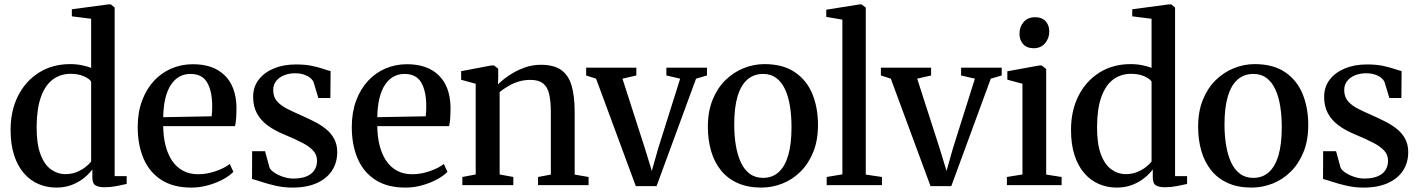

<svg xmlns="http://www.w3.org/2000/svg" viewBox="-20 -839 6434 870"><path d="M235.5 11Q192.5 11 154.8 -5Q117 -21 88.5 -53.8Q60 -86.5 44 -135.5Q28 -184.5 28 -250.5Q28 -337.5 61.8 -404.5Q95.5 -471.5 156.5 -510Q217.5 -548.5 298 -548.5Q327 -548.5 352 -543.2Q377 -538 393 -531.5V-754L305.5 -765V-797L470.5 -819H482.5L499.5 -805V-41H554V-5.5Q535.5 -1 508 4.2Q480.5 9.5 453 9.5Q427 9.5 412.8 1Q398.5 -7.5 398.5 -35.5V-71.5Q385.5 -53 362.2 -33.8Q339 -14.5 307 -1.8Q275 11 235.5 11ZM276.5 -50Q304 -50 327 -59.2Q350 -68.5 367 -81.8Q384 -95 393 -107V-469.5Q384.5 -483 359.2 -493.8Q334 -504.5 300.5 -504.5Q254 -504.5 219.5 -479Q185 -453.5 165.8 -400.5Q146.5 -347.5 146 -265Q145.5 -188.5 163 -141Q180.5 -93.5 210.5 -71.8Q240.5 -50 276.5 -50Z M847 11Q766 11 712 -23.2Q658 -57.5 631 -119.5Q604 -181.5 604 -263.5Q604 -329.5 623.5 -382.2Q643 -435 677 -472Q711 -509 756.5 -528.5Q802 -548 854 -548Q946 -548 997.5 -498.2Q1049 -448.5 1051.5 -355Q1051.5 -324.5 1050 -303.5Q1048.5 -282.5 1045 -267.5H719.5Q720 -220 730 -180.2Q740 -140.5 759.5 -111.2Q779 -82 808.5 -65.8Q838 -49.5 878 -49.5Q918 -49.5 958.5 -63.8Q999 -78 1021 -96L1037.5 -60.5Q1020.5 -42.5 990.5 -26.2Q960.5 -10 923.2 0.5Q886 11 847 11ZM719.5 -308 939 -312Q940.5 -322.5 941 -334.8Q941.5 -347 941.5 -358Q941.5 -425 919 -464.5Q896.5 -504 843 -504Q815.5 -504 793.2 -491.8Q771 -479.5 754.8 -455.2Q738.5 -431 729.5 -394.2Q720.5 -357.5 719.5 -308Z M1305.5 11Q1267 11 1231 3Q1195 -5 1166.5 -14.5Q1138 -24 1122 -28L1122.5 -154H1181L1201.5 -79Q1207 -67.5 1224 -56.2Q1241 -45 1263.8 -37.5Q1286.5 -30 1309.5 -30Q1345 -30 1368.8 -39.8Q1392.5 -49.5 1404.5 -67.8Q1416.5 -86 1416.5 -111Q1416.5 -137 1399.5 -156Q1382.5 -175 1350.2 -191.8Q1318 -208.5 1271.5 -228Q1225.5 -246.5 1193.2 -270.2Q1161 -294 1144 -325.8Q1127 -357.5 1127 -400Q1127 -445 1152.2 -478Q1177.5 -511 1221.2 -529Q1265 -547 1320.5 -547Q1363.5 -547 1393.8 -540.5Q1424 -534 1444.5 -527Q1465 -520 1478 -517L1477 -395H1422.5L1401 -466.5Q1396.5 -477.5 1384.8 -486.8Q1373 -496 1356 -501.5Q1339 -507 1317 -507Q1290.5 -507 1268 -498.2Q1245.5 -489.5 1231.8 -472.5Q1218 -455.5 1218 -431Q1218 -400 1235.2 -380.2Q1252.5 -360.5 1280.8 -346.2Q1309 -332 1341 -318Q1372.5 -304 1402.5 -289Q1432.5 -274 1456.2 -255Q1480 -236 1494 -210.2Q1508 -184.5 1508 -149.5Q1508 -102 1484.5 -66Q1461 -30 1415.8 -9.5Q1370.5 11 1305.5 11Z M1817 11Q1736 11 1682 -23.2Q1628 -57.5 1601 -119.5Q1574 -181.5 1574 -263.5Q1574 -329.5 1593.5 -382.2Q1613 -435 1647 -472Q1681 -509 1726.5 -528.5Q1772 -548 1824 -548Q1916 -548 1967.5 -498.2Q2019 -448.5 2021.5 -355Q2021.5 -324.5 2020 -303.5Q2018.5 -282.5 2015 -267.5H1689.5Q1690 -220 1700 -180.2Q1710 -140.5 1729.5 -111.2Q1749 -82 1778.5 -65.8Q1808 -49.5 1848 -49.5Q1888 -49.5 1928.5 -63.8Q1969 -78 1991 -96L2007.5 -60.5Q1990.5 -42.5 1960.5 -26.2Q1930.5 -10 1893.2 0.5Q1856 11 1817 11ZM1689.5 -308 1909 -312Q1910.5 -322.5 1911 -334.8Q1911.5 -347 1911.5 -358Q1911.5 -425 1889 -464.5Q1866.5 -504 1813 -504Q1785.5 -504 1763.2 -491.8Q1741 -479.5 1724.8 -455.2Q1708.5 -431 1699.5 -394.2Q1690.5 -357.5 1689.5 -308Z M2135.5 -48.5V-459.5L2069.5 -477.5V-516.5L2206.5 -542.5H2218.5L2237.5 -527.5V-487L2236.5 -456.5Q2256.5 -477 2287 -497.5Q2317.5 -518 2354.2 -531.8Q2391 -545.5 2430 -545.5Q2489.5 -545.5 2523 -521.8Q2556.5 -498 2570.2 -450.5Q2584 -403 2584 -331V-48L2647 -37V0H2418V-37L2476 -48V-329.5Q2476 -378 2468.8 -411Q2461.5 -444 2441.5 -460.5Q2421.5 -477 2383 -477Q2355 -477 2330.2 -469.5Q2305.5 -462 2283.8 -449.2Q2262 -436.5 2244 -422V-48.5L2306 -37V0H2075V-37Z M2861 4.5 2681 -482.5 2636 -497V-532.5H2863.5V-497L2800.5 -482.5L2901.5 -169L2933.5 -64.5L2962.5 -167L3062 -482.5L2999.5 -497V-532.5H3183.5V-497L3134 -482.5L2955 4.5Z M3187.5 -264.5Q3187.5 -334 3209 -387Q3230.5 -440 3267 -475.8Q3303.5 -511.5 3349.5 -530Q3395.5 -548.5 3444 -548.5Q3527.5 -548.5 3581.2 -512.2Q3635 -476 3660.8 -413.8Q3686.5 -351.5 3686.5 -272.5Q3686.5 -203 3665 -150Q3643.5 -97 3607 -61Q3570.5 -25 3524.5 -7Q3478.5 11 3430 11Q3367.5 11 3321.8 -9.8Q3276 -30.5 3246.2 -67.8Q3216.5 -105 3202 -155.2Q3187.5 -205.5 3187.5 -264.5ZM3437.5 -33Q3479 -33 3507.8 -58.5Q3536.5 -84 3551.5 -134.8Q3566.5 -185.5 3566.5 -262.5Q3566.5 -312.5 3559.8 -356.2Q3553 -400 3537.8 -433.2Q3522.5 -466.5 3498 -485.2Q3473.5 -504 3438 -504Q3396 -504 3366.8 -478.8Q3337.5 -453.5 3322.2 -402.8Q3307 -352 3307 -275Q3307 -224.5 3314.2 -180.8Q3321.5 -137 3336.8 -103.8Q3352 -70.5 3377 -51.8Q3402 -33 3437.5 -33Z M3797 -49V-750L3724 -762.5V-795L3874.5 -819H3884L3903 -804.5V-48L3976.5 -37V0H3726V-37Z M4196.5 4.5 4016.5 -482.5 3971.5 -497V-532.5H4199V-497L4136 -482.5L4237 -169L4269 -64.5L4298 -167L4397.5 -482.5L4335 -497V-532.5H4519V-497L4469.5 -482.5L4290.5 4.5Z M4542.5 0V-37L4613 -48.5V-459.5L4544.5 -478V-516L4690 -542.5H4700L4720.5 -526.5V-48L4790.5 -37V0ZM4662.5 -620.5Q4633 -620.5 4616.2 -639Q4599.5 -657.5 4599.5 -686Q4599.5 -717 4618.2 -739Q4637 -761 4670.5 -761H4671.5Q4701 -761 4717.8 -743Q4734.5 -725 4734.5 -696.5Q4734.5 -665.5 4715.5 -643Q4696.5 -620.5 4663.5 -620.5Z M5040.5 11Q4997.5 11 4959.8 -5Q4922 -21 4893.5 -53.8Q4865 -86.5 4849 -135.5Q4833 -184.5 4833 -250.5Q4833 -337.5 4866.8 -404.5Q4900.5 -471.5 4961.5 -510Q5022.5 -548.5 5103 -548.5Q5132 -548.5 5157 -543.2Q5182 -538 5198 -531.5V-754L5110.5 -765V-797L5275.5 -819H5287.5L5304.5 -805V-41H5359V-5.5Q5340.5 -1 5313 4.2Q5285.5 9.5 5258 9.5Q5232 9.5 5217.8 1Q5203.5 -7.5 5203.5 -35.5V-71.5Q5190.5 -53 5167.2 -33.8Q5144 -14.5 5112 -1.8Q5080 11 5040.5 11ZM5081.5 -50Q5109 -50 5132 -59.2Q5155 -68.5 5172 -81.8Q5189 -95 5198 -107V-469.5Q5189.5 -483 5164.2 -493.8Q5139 -504.5 5105.5 -504.5Q5059 -504.5 5024.5 -479Q4990 -453.5 4970.8 -400.5Q4951.5 -347.5 4951 -265Q4950.5 -188.5 4968 -141Q4985.5 -93.5 5015.5 -71.8Q5045.5 -50 5081.5 -50Z M5409 -264.5Q5409 -334 5430.5 -387Q5452 -440 5488.5 -475.8Q5525 -511.5 5571 -530Q5617 -548.5 5665.5 -548.5Q5749 -548.5 5802.8 -512.2Q5856.5 -476 5882.2 -413.8Q5908 -351.5 5908 -272.5Q5908 -203 5886.5 -150Q5865 -97 5828.5 -61Q5792 -25 5746 -7Q5700 11 5651.5 11Q5589 11 5543.2 -9.8Q5497.5 -30.5 5467.8 -67.8Q5438 -105 5423.5 -155.2Q5409 -205.5 5409 -264.5ZM5659 -33Q5700.5 -33 5729.2 -58.5Q5758 -84 5773 -134.8Q5788 -185.5 5788 -262.5Q5788 -312.5 5781.2 -356.2Q5774.5 -400 5759.2 -433.2Q5744 -466.5 5719.5 -485.2Q5695 -504 5659.5 -504Q5617.5 -504 5588.2 -478.8Q5559 -453.5 5543.8 -402.8Q5528.5 -352 5528.5 -275Q5528.5 -224.5 5535.8 -180.8Q5543 -137 5558.2 -103.8Q5573.5 -70.5 5598.5 -51.8Q5623.5 -33 5659 -33Z M6158.5 11Q6120 11 6084 3Q6048 -5 6019.5 -14.5Q5991 -24 5975 -28L5975.5 -154H6034L6054.5 -79Q6060 -67.5 6077 -56.2Q6094 -45 6116.8 -37.5Q6139.5 -30 6162.5 -30Q6198 -30 6221.8 -39.8Q6245.5 -49.5 6257.5 -67.8Q6269.5 -86 6269.5 -111Q6269.5 -137 6252.5 -156Q6235.5 -175 6203.2 -191.8Q6171 -208.5 6124.5 -228Q6078.5 -246.5 6046.2 -270.2Q6014 -294 5997 -325.8Q5980 -357.5 5980 -400Q5980 -445 6005.2 -478Q6030.5 -511 6074.2 -529Q6118 -547 6173.5 -547Q6216.5 -547 6246.8 -540.5Q6277 -534 6297.5 -527Q6318 -520 6331 -517L6330 -395H6275.5L6254 -466.5Q6249.5 -477.5 6237.8 -486.8Q6226 -496 6209 -501.5Q6192 -507 6170 -507Q6143.5 -507 6121 -498.2Q6098.5 -489.5 6084.8 -472.5Q6071 -455.5 6071 -431Q6071 -400 6088.2 -380.2Q6105.5 -360.5 6133.8 -346.2Q6162 -332 6194 -318Q6225.5 -304 6255.5 -289Q6285.5 -274 6309.2 -255Q6333 -236 6347 -210.2Q6361 -184.5 6361 -149.5Q6361 -102 6337.5 -66Q6314 -30 6268.8 -9.5Q6223.5 11 6158.5 11Z"/></svg>

Font: Merriweather 72pt Medium
Style: Regular
Weight: 500
Version: Version 2.100